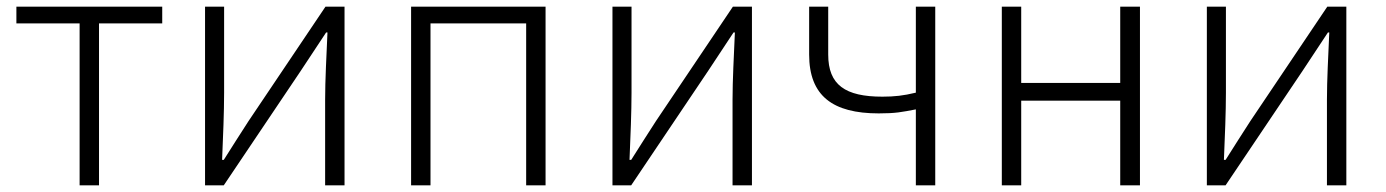

<svg xmlns="http://www.w3.org/2000/svg" viewBox="-20 -554 4144 574"><path d="M218 0H276V-484H465V-534H29V-484H218Z M593 0H649L879 -342C901 -375 933 -424 955 -457H959C956 -387 952 -315 952 -256V0H1010V-534H953L723 -192C702 -159 670 -110 649 -76H644C647 -147 650 -219 650 -277V-534H593Z M1209 0H1267V-484H1553V0H1611V-534H1209Z M1811 0H1867L2097 -342C2119 -375 2151 -424 2173 -457H2177C2174 -387 2170 -315 2170 -256V0H2228V-534H2171L1941 -192C1920 -159 1888 -110 1867 -76H1862C1865 -147 1868 -219 1868 -277V-534H1811Z M2718 0H2776V-534H2718V-277C2681 -268 2654 -265 2618 -265C2507 -265 2456 -300 2456 -391V-534H2399V-391C2399 -267 2470 -215 2607 -215C2658 -215 2676 -219 2718 -227Z M2975 0H3033V-253H3329V0H3388V-534H3329V-306H3033V-534H2975Z M3588 0H3644L3874 -342C3896 -375 3928 -424 3950 -457H3954C3951 -387 3947 -315 3947 -256V0H4005V-534H3948L3718 -192C3697 -159 3665 -110 3644 -76H3639C3642 -147 3645 -219 3645 -277V-534H3588Z"/></svg>

Font: Noto Sans CJK SC Light
Style: Regular
Weight: 300
Designer: Ryoko NISHIZUKA 西塚涼子 (kana, bopomofo & ideographs); Paul D. Hunt (Latin, Greek & Cyrillic); Sandoll Communications 산돌커뮤니
Foundry: Adobe
Version: Version 2.004;hotconv 1.0.118;makeotfexe 2.5.65603